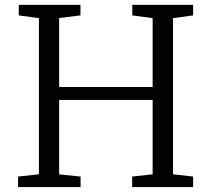

<svg xmlns="http://www.w3.org/2000/svg" viewBox="-20 -763 864 783"><path d="M53.7 -43 138.7 -52.2V-689L56.6 -700.2V-743.2H308.1V-700.2L221.2 -689.5V-408.2H602.5V-689L519.5 -700.2V-743.2H767.6V-700.2L685.5 -689V-52.2L767.6 -43V0H519V-43L602.5 -52.2V-355.5H221.2V-51.8L308.6 -43V0H53.7Z"/></svg>

Font: MerriweatherLight
Style: Regular
Weight: 300
Designer: Eben Sorkin ( sorkintype@gmail.com )
Foundry: Eben Sorkin
Version: Version 1.055; ttfautohint (v1.4.1)